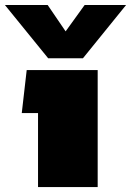

<svg xmlns="http://www.w3.org/2000/svg" viewBox="-53 -758 531 778"><path d="M142.1 -522 -33.2 -737.8H140.1L212.9 -630.9L290 -737.8H458L283.2 -522ZM101.1 0V-299.8H35.2L55.2 -474.1H342.8V0Z"/></svg>

Font: Kanit Black
Style: Regular
Weight: 900
Designer: Katatrad Team
Foundry: CadsonDemak
Version: Version 1.000;PS 001.000;hotconv 1.0.88;makeotf.lib2.5.64775